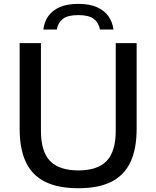

<svg xmlns="http://www.w3.org/2000/svg" viewBox="-20 -963 808 992"><path d="M385 9.5Q280 9.5 212.8 -24Q145.5 -57.5 113.5 -125.8Q81.5 -194 81.5 -298V-740H191.5V-287.5Q191.5 -180 238.8 -131.2Q286 -82.5 385 -82.5Q483.5 -82.5 530.8 -131.2Q578 -180 578 -287.5V-740H686V-298Q686 -194 654 -125.8Q622 -57.5 555.5 -24Q489 9.5 385 9.5ZM204 -810.5Q208.5 -849.5 229.2 -879.2Q250 -909 288.2 -926Q326.5 -943 384.5 -943Q442.5 -943 481 -925.8Q519.5 -908.5 540.5 -878.8Q561.5 -849 566 -810.5H496.5Q490 -845.5 464.8 -865.2Q439.5 -885 384.5 -885Q329.5 -885 304.5 -865.2Q279.5 -845.5 273.5 -810.5Z"/></svg>

Font: Encode Sans SC SemiExpanded Medium
Style: Regular
Weight: 500
Width: 6
Designer: Multiple Designers
Foundry: Impallari Type
Version: Version 3.002